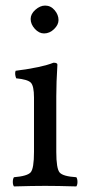

<svg xmlns="http://www.w3.org/2000/svg" viewBox="-20 -667 323 689"><path d="M90 -599Q90 -617 107 -632Q124 -647 142 -647Q162 -647 176 -630.5Q190 -614 190 -595Q190 -578 174 -562.5Q158 -547 138 -547Q120 -547 105 -563.5Q90 -580 90 -599ZM182 -122Q182 -62 194 -48Q206 -34 254 -31Q258 -25 258 -14Q258 -4 254 2Q186 0 142 0Q98 0 30 2Q26 -4 26 -14Q26 -25 30 -31Q78 -35 90 -48.5Q102 -62 102 -122V-317Q102 -359 90.5 -370.5Q79 -382 38 -386Q32 -402 36 -413Q130 -425 172 -442Q186 -442 186 -435Q182 -371 182 -321Z"/></svg>

Font: Ponomar Unicode TT
Style: Regular
Weight: 400
Designer: Vladislav V. Dorosh, Yuri A.W. Shardt, Nikita Simmons, Aleksandr Andreev
Foundry: Ponomar Project
Version: 1.1